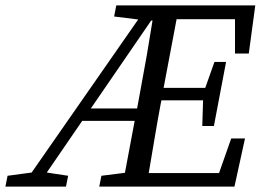

<svg xmlns="http://www.w3.org/2000/svg" viewBox="-58 -690 964 710"><path d="M462 -360Q474 -423 485 -486.5Q496 -550 506 -614H501L278 -289H449ZM-38 0 -30 -40 59 -52 453 -618 364 -629 372 -670H886L862 -492H811V-619H595L547 -365H701L735 -461H778L733 -224H690L693 -319H539L537 -310Q525 -246 514 -180.5Q503 -115 492 -50H752L797 -178H848L809 0H309L317 -40L404 -51L440 -243H246L115 -52L194 -40L186 0Z"/></svg>

Font: Source Serif Pro
Style: Italic
Weight: 400
Italic angle: -12°
Designer: Frank Grießhammer
Foundry: Adobe Systems Incorporated
Version: Version 3.001;hotconv 1.0.111;makeotfexe 2.5.65597